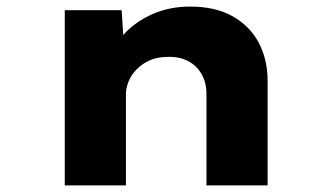

<svg xmlns="http://www.w3.org/2000/svg" viewBox="-20 -564 1003 584"><path d="M177 0V-533H350L359 -393L311 -381Q324 -424 358 -461Q392 -498 443.5 -521Q495 -544 559 -544Q635 -544 687.5 -514.5Q740 -485 767 -434Q794 -383 794 -318V0H608V-278Q608 -312 593.5 -338Q579 -364 552.5 -378Q526 -392 491 -391Q459 -391 435.5 -380.5Q412 -370 395.5 -353Q379 -336 371 -316Q363 -296 363 -278V0H270Q226 0 203 0Q180 0 177 0Z"/></svg>

Font: Lexend Tera ExtraBold
Style: Regular
Weight: 800
Designer: Bonnie Shaver-Troup, Thomas Jockin
Foundry: Lexend
Version: Version 1.007